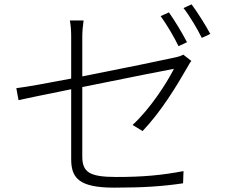

<svg xmlns="http://www.w3.org/2000/svg" viewBox="-20 -840 1040 882"><path d="M839 -646C817 -689 781 -748 756 -783L718 -766C745 -729 781 -668 800 -628ZM358 -668C358 -694 360 -718 364 -746H301C306 -718 307 -695 307 -668V-479C197 -458 99 -440 55 -435L65 -380C105 -389 199 -408 307 -430V-109C307 -23 342 22 504 22C639 22 727 16 821 2L823 -54C723 -35 636 -27 514 -27C389 -27 358 -50 358 -122V-440C554 -480 771 -523 779 -524C747 -460 670 -340 589 -266L635 -238C720 -327 792 -446 839 -528C845 -538 852 -552 859 -560L822 -589C813 -584 797 -578 779 -575C740 -566 541 -525 358 -489ZM823 -803C852 -766 885 -710 907 -666L946 -684C926 -722 887 -784 860 -820Z"/></svg>

Font: Noto Sans Japanese Light
Style: Regular
Weight: 300
Designer: Ryoko NISHIZUKA (kana & ideographs); Paul D. Hunt (Latin, Greek & Cyrillic); Wenlong ZHANG (bopomofo); Sandoll Communica
Foundry: Adobe Systems Incorporated
Version: Version 1.000;PS 1;hotconv 1.0.78;makeotf.lib2.5.61930